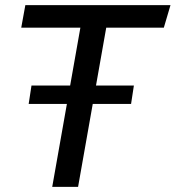

<svg xmlns="http://www.w3.org/2000/svg" viewBox="-20 -730 686 750"><path d="M646 -710 620 -622H395L285 0H184L294 -622H63L79 -710ZM92 -324 103 -396H503L492 -324Z"/></svg>

Font: Livvic Medium
Style: Italic
Weight: 500
Italic angle: -10°
Designer: Jacques Le Bailly, Baron von Fonthausen
Version: Version 1.001; ttfautohint (v1.8.2)